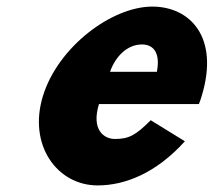

<svg xmlns="http://www.w3.org/2000/svg" viewBox="-20 -548 649 583"><path d="M583.9 -232C586.8 -238 590.1 -249 592.3 -256C647.3 -436 556.4 -528 442.4 -528C319.7 -528 156.1 -406 110.2 -256C64.7 -107 153.7 15 276.4 15C359.5 15 453.7 -22 541.4 -119L437.6 -183C392.2 -137 370.6 -126 329 -126C296.2 -126 256.4 -153 280.5 -232ZM314.1 -330C330.7 -377 366.5 -413 410.9 -413C448.8 -413 467 -384 456.3 -330Z"/></svg>

Font: Hussar
Style: BdSuprConOblThree
Weight: 700
Foundry: Cannot Into Space Fonts
Version: Version 2.00